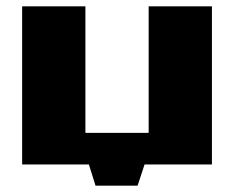

<svg xmlns="http://www.w3.org/2000/svg" viewBox="-20 -520 740 607"><path d="M50 -500H250V-100H450V-500H650V0H437L415 67H282L261 0H50Z"/></svg>

Font: Tokeely Brookings
Style: Regular
Weight: 400
Designer: Peter Wiegel
Foundry: Peter Wiegel
Version: Version 2.001